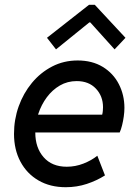

<svg xmlns="http://www.w3.org/2000/svg" viewBox="-20 -782 575 810"><path d="M257.3 7.8Q191.4 7.8 142.3 -20.8Q93.3 -49.3 66.2 -100.1Q39.1 -150.9 39.1 -217.3Q39.1 -277.8 58.8 -333.3Q78.6 -388.7 114.7 -432.4Q150.9 -476.1 200 -501.5Q249 -526.9 307.6 -526.9Q369.1 -526.9 413.6 -499.8Q458 -472.7 481.4 -427Q504.9 -381.3 504.9 -326.7Q504.9 -310.1 502.2 -290.8Q499.5 -271.5 495.1 -253.7Q490.7 -235.8 484.9 -223.1H108.4L121.6 -298.3H411.1Q413.1 -306.2 413.8 -314.2Q414.6 -322.3 414.6 -329.6Q414.6 -376.5 384.5 -408.2Q354.5 -439.9 303.7 -439.9Q264.6 -439.9 232.7 -421.4Q200.7 -402.8 177.5 -371.6Q154.3 -340.3 141.6 -301.8Q128.9 -263.2 128.9 -222.7Q128.9 -158.7 164.1 -118.7Q199.2 -78.6 261.7 -78.6Q297.9 -78.6 331.8 -91.8Q365.7 -105 390.6 -125L422.9 -42Q388.2 -20 346.2 -6.1Q304.2 7.8 257.3 7.8ZM216.3 -573.7 178.2 -622.6 355.5 -761.7H379.9L509.3 -622.6L463.4 -573.7L360.8 -687.5H356.9Z"/></svg>

Font: Reddit Sans Medium
Style: Italic
Weight: 500
Italic angle: -11.25°
Designer: Stephen Hutchings
Version: Version 1.013